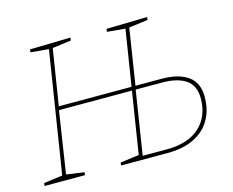

<svg xmlns="http://www.w3.org/2000/svg" viewBox="-97 -832 1179 972"><g transform="rotate(-15 492.0 -346.0)"><path d="M23 0 25 -15 131 -29 122 -21 225 -671 231 -663 129 -672 131 -687 344 -692 342 -677 237 -663 245 -671 196 -364 190 -371H584L577 -362L626 -671L631 -663L530 -672L532 -687L746 -692L744 -677L637 -663L646 -671L598 -365L592 -371H735Q824 -371 873.5 -336Q923 -301 923 -227Q923 -157 893 -106Q863 -55 806 -27.5Q749 0 668 0H424L426 -15L531 -29L523 -21L576 -356L581 -352H187L194 -359L142 -21L137 -29L237 -15L235 0ZM542 -16 536 -19H671Q781 -19 841.5 -74.5Q902 -130 902 -224Q902 -291 858 -321.5Q814 -352 731 -352H588L596 -359Z"/></g></svg>

Font: Bitter Thin
Style: Italic
Weight: 100
Italic angle: -9°
Designer: Sol Matas, and Bitter project Authors
Foundry: Sol Matas
Version: Version 2.002